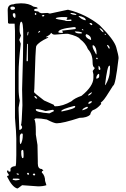

<svg xmlns="http://www.w3.org/2000/svg" viewBox="-20 -712 742 1133"><path d="M102.5 -692.4H105.5Q150.4 -692.4 177.7 -672.9Q201.2 -669.9 201.2 -665V-661.1Q180.7 -661.1 180.7 -651.4Q184.6 -645.5 206.1 -644.5Q209 -637.7 225.6 -633.8L259.8 -635.7L274.4 -631.8L378.9 -654.3H382.8Q485.4 -628.9 567.4 -563.5Q654.3 -476.6 666 -432.6Q679.7 -384.8 679.7 -369.1Q661.1 -207 647.5 -207Q598.6 -127 585.9 -116.2L574.2 -105.5L577.1 -100.6V-98.6Q552.7 -69.3 527.3 -61.5Q515.6 -52.7 512.7 -36.1Q494.1 -16.6 449.2 -16.6Q350.6 15.6 314.5 15.6Q298.8 15.6 255.9 -6.8Q221.7 -13.7 191.4 -13.7L182.6 -8.8Q191.4 4.9 191.4 63.5V82L201.2 143.6L203.1 239.3V252.9Q203.1 285.2 226.6 285.2L235.4 293.9V295.9Q226.6 295.9 226.6 305.7Q246.1 324.2 246.1 355.5L253.9 380.9Q233.4 387.7 205.1 387.7L110.4 380.9Q85.9 400.4 82 400.4Q51.8 391.6 23.4 333L21.5 332L23.4 326.2Q32.2 324.2 32.2 321.3V319.3Q21.5 305.7 21.5 298.8L23.4 293.9H27.3Q30.3 293.9 30.3 298.8L32.2 300.8H39.1L42 297.9V282.2Q50.8 268.6 71.3 268.6Q76.2 263.7 76.2 203.1V106.4Q76.2 74.2 68.4 -16.6V-529.3L66.4 -572.3H32.2L27.3 -577.1L25.4 -652.3Q25.4 -686.5 59.6 -686.5Q68.4 -691.4 102.5 -692.4ZM41 -666Q41 -658.2 48.8 -654.3H55.7Q65.4 -654.3 68.4 -661.1V-666Q65.4 -672.9 55.7 -672.9H52.7Q43 -672.9 41 -666ZM185.5 -631.8V-627L189.5 -624H191.4L194.3 -627V-631.8L191.4 -635.7H189.5ZM396.5 -635.7V-630.9Q410.2 -624 423.8 -624H430.7V-625Q430.7 -632.8 399.4 -635.7ZM55.7 -630.9V-624Q55.7 -613.3 66.4 -606.4H69.3L71.3 -615.2V-620.1Q71.3 -632.8 66.4 -633.8H59.6ZM226.6 -618.2 230.5 -615.2H237.3L242.2 -620.1L239.3 -624H237.3Q226.6 -622.1 226.6 -618.2ZM445.3 -618.2 444.3 -617.2V-615.2Q460 -597.7 481.4 -592.8H486.3Q486.3 -610.4 445.3 -618.2ZM308.6 -603.5Q308.6 -598.6 365.2 -590.8Q365.2 -587.9 377 -587.9H397.5L403.3 -592.8L399.4 -596.7H394.5L378.9 -594.7L372.1 -596.7V-597.7L377 -604.5V-610.4L365.2 -611.3H342.8Q310.5 -609.4 308.6 -603.5ZM95.7 -536.1Q95.7 -515.6 103.5 -503.9V-502L93.8 -476.6L102.5 -454.1Q89.8 -343.8 89.8 -285.2V-187.5Q89.8 -150.4 96.7 -118.2L89.8 -77.1V-63.5L93.8 52.7L95.7 54.7H96.7Q110.4 49.8 110.4 39.1V36.1L103.5 24.4Q108.4 24.4 112.3 -90.8L110.4 -184.6Q117.2 -400.4 117.2 -502V-503.9Q117.2 -584 105.5 -584Q95.7 -584 95.7 -536.1ZM508.8 -576.2V-574.2Q509.8 -568.4 519.5 -563.5L524.4 -565.4V-569.3Q521.5 -576.2 512.7 -576.2ZM324.2 -522.5Q324.2 -518.6 341.8 -517.6L351.6 -519.5V-522.5L346.7 -529.3V-531.2L421.9 -540L428.7 -544.9L423.8 -551.8H413.1Q324.2 -542 324.2 -522.5ZM568.4 -546.9 567.4 -544.9Q576.2 -528.3 588.9 -521.5H590.8Q590.8 -534.2 568.4 -546.9ZM462.9 -540V-538.1L467.8 -533.2H471.7V-536.1L467.8 -540ZM205.1 -522.5V-519.5H210L216.8 -526.4V-529.3H211.9ZM421.9 -526.4V-524.4Q428.7 -514.6 451.2 -514.6H460.9L464.8 -517.6Q461.9 -524.4 431.6 -526.4ZM141.6 -510.7V-502Q146.5 -502 148.4 -524.4H146.5Q141.6 -523.4 141.6 -510.7ZM280.3 -517.6Q280.3 -508.8 252.9 -495.1V-492.2H259.8L260.7 -494.1H262.7L264.6 -492.2V-490.2Q206.1 -462.9 194.3 -440.4Q189.5 -440.4 182.6 -187.5L180.7 -168.9Q180.7 -164.1 240.2 -119.1L296.9 -93.8Q299.8 -85.9 303.7 -85H308.6Q349.6 -85 401.4 -114.3Q420.9 -132.8 460.9 -146.5Q531.2 -203.1 531.2 -252.9V-273.4L527.3 -292V-293.9L538.1 -307.6V-312.5Q526.4 -317.4 526.4 -344.7Q526.4 -392.6 499 -421.9Q485.4 -457 452.1 -481.4Q442.4 -498 380.9 -512.7H369.1L305.7 -507.8H301.8Q290 -507.8 283.2 -517.6ZM597.7 -512.7V-508.8L601.6 -505.9H604.5V-508.8L601.6 -512.7ZM485.4 -505.9V-503.9Q485.4 -488.3 513.7 -476.6H517.6V-478.5Q517.6 -501 490.2 -510.7ZM139.6 -451.2 136.7 -357.4 137.7 -350.6H141.6L144.5 -353.5V-454.1H143.6ZM611.3 -444.3 622.1 -425.8H627V-428.7Q627 -438.5 615.2 -447.3ZM526.4 -444.3V-437.5Q526.4 -426.8 546.9 -391.6H549.8V-398.4Q549.8 -430.7 533.2 -444.3ZM547.9 -371.1V-364.3L553.7 -362.3L556.6 -365.2L554.7 -371.1ZM599.6 -210H601.6Q628.9 -252.9 628.9 -305.7V-324.2H625Q613.3 -324.2 599.6 -210ZM561.5 -323.2V-303.7L567.4 -298.8H568.4L572.3 -302.7Q572.3 -315.4 563.5 -323.2ZM547.9 -249V-248H549.8Q565.4 -250 565.4 -262.7V-273.4L561.5 -276.4H560.5Q547.9 -265.6 547.9 -249ZM500 -150.4 502 -148.4H503.9Q519.5 -157.2 522.5 -166L520.5 -167H519.5Q502.9 -158.2 500 -150.4ZM182.6 -145.5Q185.5 -129.9 199.2 -129.9V-132.8Q195.3 -140.6 187.5 -145.5ZM502 -105.5V-98.6H503.9Q522.5 -104.5 522.5 -114.3H519.5Q505.9 -114.3 502 -105.5ZM341.8 -56.6V-54.7H346.7Q423.8 -70.3 423.8 -82V-84Q423.8 -86.9 418 -86.9Q341.8 -67.4 341.8 -56.6ZM465.8 -61.5H467.8Q496.1 -70.3 499 -77.1V-78.1L495.1 -82H493.2Q465.8 -72.3 465.8 -61.5ZM192.4 -68.4 191.4 -66.4V-63.5Q191.4 -49.8 271.5 -43L298.8 -56.6V-57.6L293.9 -63.5H287.1L249 -56.6Q212.9 -68.4 192.4 -68.4ZM96.7 95.7V116.2Q96.7 138.7 102.5 138.7Q114.3 117.2 114.3 86.9V80.1Q114.3 76.2 107.4 75.2Q96.7 80.1 96.7 95.7ZM109.4 172.9 105.5 179.7V196.3Q105.5 207 110.4 220.7H117.2L119.1 211.9V195.3Q119.1 172.9 114.3 172.9ZM139.6 311.5V314.5L144.5 319.3H148.4L151.4 316.4V312.5L146.5 307.6H143.6ZM78.1 311.5V314.5Q80.1 319.3 88.9 319.3L91.8 316.4L86.9 311.5ZM173.8 316.4V318.4L178.7 323.2H184.6L187.5 319.3V316.4L184.6 312.5H177.7ZM54.7 345.7V346.7Q54.7 350.6 73.2 352.5Q95.7 350.6 95.7 346.7V343.8L83 341.8H57.6Z"/></svg>

Font: Love Ya Like A Sister
Style: Regular
Weight: 400
Designer: Kimberly Geswein
Foundry: Kimberly Geswein
Version: Version 1.002 2007